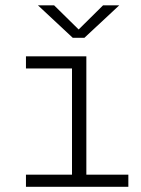

<svg xmlns="http://www.w3.org/2000/svg" viewBox="-20 -716 540 736"><path d="M79.5 0V-46.5H256V-453.5H79.5V-500H311V-46.5H472V0ZM125.5 -695.5H187.5L281.5 -603L375 -695.5H437L303.5 -571H259Z"/></svg>

Font: Trispace ExtraLight
Style: Regular
Weight: 200
Designer: Tyler Finck
Foundry: Etcetera Type Company
Version: Version 1.210; ttfautohint (v1.8.3)